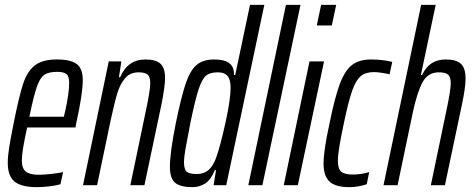

<svg xmlns="http://www.w3.org/2000/svg" viewBox="-20 -763 1943 791"><path d="M12 -92Q12 -119 17.5 -154Q23 -189 36 -254Q58 -365 75 -417Q92 -469 123.5 -493.5Q155 -518 214 -518Q272 -518 296.5 -499Q321 -480 321 -433Q321 -377 294 -255L291 -238H92Q70 -141 70 -102Q70 -69 86.5 -56Q103 -43 140 -43Q160 -43 191.5 -46.5Q223 -50 240 -54L229 -4Q213 1 185 4.5Q157 8 131 8Q68 8 40 -15Q12 -38 12 -92ZM243 -282 249 -307Q265 -381 265 -422Q265 -449 253.5 -458Q242 -467 216 -467Q181 -467 163 -455Q145 -443 132 -406Q119 -369 101 -282Z M428 -510H480L470 -445H475Q506 -518 579 -518Q622 -518 641 -500.5Q660 -483 660 -441Q660 -407 645 -332L575 0H517L581 -307Q599 -391 599 -420Q599 -446 588.5 -455.5Q578 -465 551 -465Q516 -465 495.5 -441Q475 -417 463.5 -379.5Q452 -342 436 -268L380 0H322Z M680 -76Q680 -134 704 -254Q727 -366 745.5 -420Q764 -474 790.5 -496Q817 -518 863 -518Q905 -518 925 -502.5Q945 -487 944 -454H949L1010 -743H1069L912 0H860L870 -62H865Q848 -21 824.5 -6.5Q801 8 773 8Q723 8 701.5 -10Q680 -28 680 -76ZM870 -112Q888 -162 909 -258Q930 -354 930 -401Q930 -435 917.5 -450Q905 -465 877 -465Q845 -465 828.5 -451Q812 -437 798 -394.5Q784 -352 764 -255L759 -228Q750 -183 744 -148.5Q738 -114 738 -96Q738 -65 749.5 -55.5Q761 -46 790 -46Q819 -46 838 -61.5Q857 -77 870 -112Z M1003 0 1158 -743H1218L1061 0Z M1285 -658 1303 -743H1365L1347 -658ZM1149 0 1255 -510H1315L1207 0Z M1313 -89Q1313 -142 1337 -252Q1359 -361 1380 -417Q1401 -473 1430.5 -495.5Q1460 -518 1509 -518Q1554 -518 1596 -508L1585 -457Q1542 -466 1521 -466Q1487 -466 1467 -450Q1447 -434 1431.5 -391Q1416 -348 1397 -257Q1386 -206 1379 -165Q1372 -124 1372 -101Q1372 -67 1386 -55.5Q1400 -44 1433 -44Q1469 -44 1501 -54L1491 -4Q1455 8 1419 8Q1362 8 1337.5 -15Q1313 -38 1313 -89Z M1715 -743H1775L1714 -454H1719Q1748 -518 1816 -518Q1860 -518 1879 -500Q1898 -482 1898 -440Q1898 -402 1883 -332L1813 0H1755L1819 -307Q1837 -391 1837 -420Q1837 -446 1826 -455.5Q1815 -465 1788 -465Q1743 -465 1721 -424.5Q1699 -384 1681 -301L1618 0H1560Z"/></svg>

Font: Saira Ultra Condensed
Style: Italic
Weight: 400
Width: 1
Italic angle: -12°
Designer: Hector Gatti with collaboration of the Omnibus-Type team
Foundry: Omnibus-Type
Version: Version 1.001; ttfautohint (v1.8)